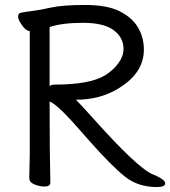

<svg xmlns="http://www.w3.org/2000/svg" viewBox="-20 -735 686 774"><path d="M180 -387Q185 -394 201 -394Q341 -394 403 -431Q437 -452 457.5 -480.5Q478 -509 478 -537Q478 -584 438 -613.5Q398 -643 315 -643Q230 -643 180 -626ZM612 19Q536 19 483 -23.5Q430 -66 343 -164L275 -241Q208 -315 180 -326Q180 -115 183 1Q183 17 159 17Q140 17 119 8.5Q98 0 98 -17L100 -116V-610Q82 -610 61 -645Q53 -658 53 -669Q53 -682 66 -684Q86 -688 112 -691Q138 -694 185.5 -704.5Q233 -715 323 -715Q412 -715 462.5 -689.5Q513 -664 536.5 -624Q560 -584 560 -535Q560 -436 448 -373Q378 -333 286 -333Q307 -312 350 -264Q540 -51 599 -31Q646 -11 646 4Q646 19 612 19Z"/></svg>

Font: ToneOZ-Pinyin-WenKai-Medium
Style: Medium
Weight: 700
Designer: Fontworks Inc.
Foundry: ToneOZ
Version: Version 0.240331